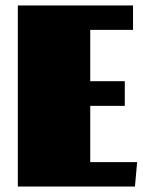

<svg xmlns="http://www.w3.org/2000/svg" viewBox="-20 -680 520 700"><path d="M465 -660V-571H309V-384H435V-294H309V-89H480L472 0H45V-660Z"/></svg>

Font: Sansita Black
Style: Regular
Weight: 900
Designer: Pablo Cosgaya
Foundry: Omnibus-Type
Version: Version 1.006; ttfautohint (v1.5)